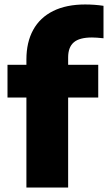

<svg xmlns="http://www.w3.org/2000/svg" viewBox="-20 -838 482 858"><path d="M284.5 -581.5V-548.5H419V-402H284.5V0H98V-402H13.5V-548.5H98V-572.5Q98 -649 128.2 -704.2Q158.5 -759.5 217.5 -788.8Q276.5 -818 360.5 -818Q403 -818 442.5 -812V-667Q410 -670.5 391 -670.5Q335 -670.5 309.8 -648.8Q284.5 -627 284.5 -581.5Z"/></svg>

Font: Encode Sans ExtraBold
Style: Regular
Weight: 800
Designer: Multiple Designers
Foundry: Impallari Type
Version: Version 2.000